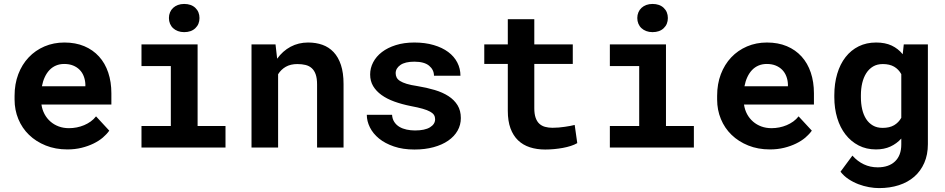

<svg xmlns="http://www.w3.org/2000/svg" viewBox="-20 -756 4841 984"><path d="M325.2 9.8Q264.2 9.8 214.4 -10.3Q164.6 -30.3 128.9 -64.7Q93.3 -99.1 74 -145.8Q54.7 -192.4 54.7 -245.6V-265.1Q54.7 -325.7 73.7 -375.7Q92.8 -425.8 127 -461.9Q161.1 -498 208 -518.1Q254.9 -538.1 310.1 -538.1Q367.2 -538.1 411.9 -519.3Q456.5 -500.5 487.5 -466.3Q518.6 -432.1 534.7 -384Q550.8 -335.9 550.8 -277.8V-220.2H192.4Q196.3 -193.4 208.3 -171.1Q220.2 -148.9 238.8 -132.8Q257.3 -116.7 281.2 -107.9Q305.2 -99.1 333.5 -99.1Q353.5 -99.1 373.3 -103Q393.1 -106.9 411.1 -114.5Q429.2 -122.1 444.8 -133.3Q460.4 -144.5 472.2 -159.7L540 -86.4Q527.3 -68.4 507.1 -51Q486.8 -33.7 459.2 -20.3Q431.6 -6.8 397.9 1.5Q364.3 9.8 325.2 9.8ZM309.1 -428.2Q286.1 -428.2 267.1 -420.2Q248 -412.1 233.6 -397Q219.2 -381.8 209.5 -360.8Q199.7 -339.8 194.8 -314H417.5V-324.7Q416.5 -346.2 409.2 -365.2Q401.9 -384.3 388.2 -398.2Q374.5 -412.1 354.7 -420.2Q335 -428.2 309.1 -428.2Z M705.1 -528.3H992.7V-110.4H1135.7V0H705.1V-110.4H855.5V-417.5H705.1ZM845.7 -663.6Q845.7 -679.2 851.3 -692.6Q856.9 -706.1 867.2 -715.6Q877.4 -725.1 891.8 -730.5Q906.2 -735.8 923.8 -735.8Q960 -735.8 981.2 -715.6Q1002.4 -695.3 1002.4 -663.6Q1002.4 -631.8 981.2 -611.6Q960 -591.3 923.8 -591.3Q906.2 -591.3 891.8 -596.7Q877.4 -602.1 867.2 -611.6Q856.9 -621.1 851.3 -634.5Q845.7 -647.9 845.7 -663.6Z M1392.1 -528.3 1400.4 -455.1Q1428.7 -494.6 1469.2 -516.4Q1509.8 -538.1 1559.1 -538.1Q1599.1 -538.1 1632.3 -526.4Q1665.5 -514.6 1689.7 -489Q1713.9 -463.4 1727.3 -423.1Q1740.7 -382.8 1740.7 -325.2V0H1605V-323.2Q1605 -354.5 1597.9 -374.8Q1590.8 -395 1577.6 -406.7Q1564.5 -418.5 1545.9 -423.1Q1527.3 -427.7 1503.9 -427.7Q1469.2 -427.7 1444.8 -413.8Q1420.4 -399.9 1405.3 -375.5V0H1269V-528.3Z M2210 -145Q2210 -157.2 2204.3 -166.5Q2198.7 -175.8 2184.3 -183.8Q2169.9 -191.9 2146 -198.7Q2122.1 -205.6 2085.4 -212.4Q2039.1 -221.7 2000.7 -235.6Q1962.4 -249.5 1935.1 -269.3Q1907.7 -289.1 1892.3 -314.9Q1877 -340.8 1877 -374.5Q1877 -407.2 1892.6 -437Q1908.2 -466.8 1937.5 -489.3Q1966.8 -511.7 2008.8 -524.9Q2050.8 -538.1 2103.5 -538.1Q2158.7 -538.1 2202.6 -525.1Q2246.6 -512.2 2277.1 -489.5Q2307.6 -466.8 2323.7 -435.5Q2339.8 -404.3 2339.8 -367.7H2204.1Q2204.1 -398.4 2179.2 -419.2Q2154.3 -439.9 2103.5 -439.9Q2056.2 -439.9 2032 -422.9Q2007.8 -405.8 2007.8 -380.9Q2007.8 -369.1 2012.7 -359.1Q2017.6 -349.1 2030 -341.1Q2042.5 -333 2064 -326.4Q2085.4 -319.8 2118.7 -314.9Q2166.5 -307.1 2207.5 -294.9Q2248.5 -282.7 2278.3 -263.4Q2308.1 -244.1 2325 -216.6Q2341.8 -189 2341.8 -150.9Q2341.8 -115.7 2325 -86.2Q2308.1 -56.6 2277.1 -35.2Q2246.1 -13.7 2202.1 -1.7Q2158.2 10.3 2104 10.3Q2044.4 10.3 1998.8 -5.4Q1953.1 -21 1922.4 -46.1Q1891.6 -71.3 1875.7 -103.3Q1859.9 -135.3 1859.9 -167.5H1989.3Q1990.7 -146 2001 -130.6Q2011.2 -115.2 2027.3 -105.7Q2043.5 -96.2 2064.2 -91.8Q2085 -87.4 2106.9 -87.4Q2157.2 -87.4 2183.6 -103.5Q2210 -119.6 2210 -145Z M2718.3 -657.7V-528.3H2915.5V-428.2H2718.3V-201.2Q2718.3 -172.4 2724.9 -153.1Q2731.4 -133.8 2743.7 -122.3Q2755.9 -110.8 2773.2 -106Q2790.5 -101.1 2812 -101.1Q2827.6 -101.1 2844 -102.5Q2860.4 -104 2875.2 -106.2Q2890.1 -108.4 2903.1 -110.8Q2916 -113.3 2925.3 -115.7L2938.5 -22.5Q2924.3 -14.2 2905.3 -8.1Q2886.2 -2 2864.7 2Q2843.3 5.9 2820.1 8.1Q2796.9 10.3 2774.4 10.3Q2731 10.3 2695.6 -1.2Q2660.2 -12.7 2635 -36.9Q2609.9 -61 2596.2 -98.4Q2582.5 -135.7 2582.5 -188V-428.2H2461.9V-528.3H2582.5V-657.7Z M3105.5 -528.3H3393.1V-110.4H3536.1V0H3105.5V-110.4H3255.9V-417.5H3105.5ZM3246.1 -663.6Q3246.1 -679.2 3251.7 -692.6Q3257.3 -706.1 3267.6 -715.6Q3277.8 -725.1 3292.2 -730.5Q3306.6 -735.8 3324.2 -735.8Q3360.4 -735.8 3381.6 -715.6Q3402.8 -695.3 3402.8 -663.6Q3402.8 -631.8 3381.6 -611.6Q3360.4 -591.3 3324.2 -591.3Q3306.6 -591.3 3292.2 -596.7Q3277.8 -602.1 3267.6 -611.6Q3257.3 -621.1 3251.7 -634.5Q3246.1 -647.9 3246.1 -663.6Z M3925.8 9.8Q3864.7 9.8 3814.9 -10.3Q3765.1 -30.3 3729.5 -64.7Q3693.8 -99.1 3674.6 -145.8Q3655.3 -192.4 3655.3 -245.6V-265.1Q3655.3 -325.7 3674.3 -375.7Q3693.4 -425.8 3727.5 -461.9Q3761.7 -498 3808.6 -518.1Q3855.5 -538.1 3910.6 -538.1Q3967.8 -538.1 4012.5 -519.3Q4057.1 -500.5 4088.1 -466.3Q4119.1 -432.1 4135.3 -384Q4151.4 -335.9 4151.4 -277.8V-220.2H3793Q3796.9 -193.4 3808.8 -171.1Q3820.8 -148.9 3839.4 -132.8Q3857.9 -116.7 3881.8 -107.9Q3905.8 -99.1 3934.1 -99.1Q3954.1 -99.1 3973.9 -103Q3993.7 -106.9 4011.7 -114.5Q4029.8 -122.1 4045.4 -133.3Q4061 -144.5 4072.8 -159.7L4140.6 -86.4Q4127.9 -68.4 4107.7 -51Q4087.4 -33.7 4059.8 -20.3Q4032.2 -6.8 3998.5 1.5Q3964.8 9.8 3925.8 9.8ZM3909.7 -428.2Q3886.7 -428.2 3867.7 -420.2Q3848.6 -412.1 3834.2 -397Q3819.8 -381.8 3810.1 -360.8Q3800.3 -339.8 3795.4 -314H4018.1V-324.7Q4017.1 -346.2 4009.8 -365.2Q4002.4 -384.3 3988.8 -398.2Q3975.1 -412.1 3955.3 -420.2Q3935.5 -428.2 3909.7 -428.2Z M4255.9 -268.1Q4255.9 -328.1 4270.8 -377.9Q4285.6 -427.7 4313.5 -463.4Q4341.3 -499 4380.9 -518.6Q4420.4 -538.1 4470.2 -538.1Q4516.6 -538.1 4549.8 -522.5Q4583 -506.8 4606.4 -478L4611.8 -528.3H4735.4V-17.1Q4735.4 36.6 4717 78.6Q4698.7 120.6 4665.8 149.4Q4632.8 178.2 4586.7 193.1Q4540.5 208 4484.9 208Q4460.9 208 4433.6 203.1Q4406.2 198.2 4379.4 188Q4352.5 177.7 4328.6 161.9Q4304.7 146 4287.6 124L4348.6 41.5Q4374.5 70.8 4407.2 86.2Q4439.9 101.6 4478 101.6Q4535.2 101.6 4567.1 71Q4599.1 40.5 4599.1 -15.6V-45.9Q4575.2 -19.5 4543.2 -4.9Q4511.2 9.8 4469.2 9.8Q4419.9 9.8 4380.6 -10.5Q4341.3 -30.8 4313.5 -66.4Q4285.6 -102.1 4270.8 -151.1Q4255.9 -200.2 4255.9 -257.8ZM4392.1 -257.8Q4392.1 -224.6 4398.7 -196Q4405.3 -167.5 4418.9 -146.2Q4432.6 -125 4453.6 -112.8Q4474.6 -100.6 4503.4 -100.6Q4539.1 -100.6 4562.3 -114.3Q4585.4 -127.9 4599.1 -152.3V-376Q4585.4 -400.9 4562.3 -414.3Q4539.1 -427.7 4504.4 -427.7Q4475.6 -427.7 4454.6 -415.3Q4433.6 -402.8 4419.7 -381.1Q4405.8 -359.4 4398.9 -330.3Q4392.1 -301.3 4392.1 -268.1Z"/></svg>

Font: TypoPRO Roboto Mono
Style: Bold
Weight: 700
Designer: Google
Version: Version 2.000986; 2015; ttfautohint (v1.3)